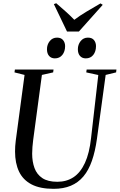

<svg xmlns="http://www.w3.org/2000/svg" viewBox="-20 -1182 755 1212"><path d="M647 -709 592 -306Q581 -226.5 560.2 -167Q539.5 -107.5 506.5 -68.2Q473.5 -29 427 -9.5Q380.5 10 318.5 10Q232.5 10 178.8 -18.2Q125 -46.5 100 -99.2Q75 -152 75 -225.5Q75 -242 76 -259.2Q77 -276.5 79.5 -294.5L135 -709L71.5 -725L74 -743H318L315.5 -725L244.5 -709L189.5 -299Q186.5 -276.5 184.8 -254.5Q183 -232.5 183 -212Q183 -161.5 197.8 -121.2Q212.5 -81 247.2 -57.8Q282 -34.5 342 -34.5Q400 -34.5 443.8 -63.2Q487.5 -92 516 -153.2Q544.5 -214.5 555 -312L600.5 -708.5L524.5 -725L527 -743H715L713 -725ZM326.5 -813.5Q303.5 -813.5 290 -828.8Q276.5 -844 276.5 -871.5Q276.5 -900.5 294 -922.5Q311.5 -944.5 340 -944.5Q365.5 -944.5 378.2 -928.8Q391 -913 391 -891Q391 -857 373.5 -835.2Q356 -813.5 326.5 -813.5ZM521.5 -813.5Q498.5 -813.5 485 -828.8Q471.5 -844 471.5 -871.5Q471.5 -900.5 489 -922.5Q506.5 -944.5 535 -944.5Q561 -944.5 573.5 -928.8Q586 -913 586 -891Q586 -857 568.8 -835.2Q551.5 -813.5 521.5 -813.5ZM403 -983 320 -1156 335 -1161.5Q364 -1136.5 393 -1110.8Q422 -1085 449 -1057Q484 -1083.5 525.5 -1108.2Q567 -1133 614.5 -1160.5L628.5 -1151.5L478 -983Z"/></svg>

Font: Merriweather 144pt
Style: Italic
Weight: 400
Italic angle: -7.8°
Version: Version 2.101